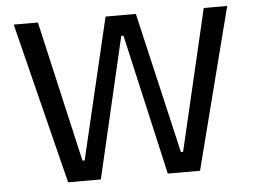

<svg xmlns="http://www.w3.org/2000/svg" viewBox="-49 -721 1039 783"><g transform="rotate(-5 471.0 -330.0)"><path d="M199 0 34 -660H133L265 -83H274L410 -660H534L668 -83H677L812 -660H908L739 0H607L476 -576H467L333 0Z"/></g></svg>

Font: Bricolage Grotesque 96pt ExtraBold
Style: Regular
Weight: 400
Version: Version 1.001;gftools[0.9.33.dev8+g029e19f]